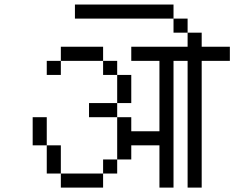

<svg xmlns="http://www.w3.org/2000/svg" viewBox="-20 -895 1040 852"><path d="M1000 -625V-687.5H875V-750H812.5V-687.5H562.5V-625H687.5V-312.5H562.5V-375H500V-187.5H437.5V-125H250V-62.5H437.5V-125H500V-187.5H562.5V-250H687.5V-62.5H750V-625H812.5V-62.5H875V-625ZM250 -125Q250 -125 250 -250H187.5Q187.5 -250 187.5 -125ZM187.5 -250Q187.5 -250 187.5 -375H125Q125 -375 125 -250ZM500 -375V-437.5H375V-375ZM500 -437.5H562.5Q562.5 -437.5 562.5 -562.5H500Q500 -562.5 500 -437.5ZM500 -562.5V-625H437.5V-562.5ZM250 -625H187.5V-562.5H250ZM250 -625H437.5V-687.5H250ZM812.5 -750V-812.5H750V-750ZM750 -812.5V-875H312.5V-812.5Z"/></svg>

Font: CalcUnifontExMono
Style: Regular
Weight: 500
Version: Version 15.0.06